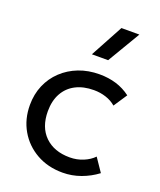

<svg xmlns="http://www.w3.org/2000/svg" viewBox="-142 -846 793 950"><g transform="rotate(20 254.0 -371.0)"><path d="M301.5 15Q224 15 164 -19Q104 -53 70 -111.8Q36 -170.5 36 -245Q36 -301.5 56.2 -349Q76.5 -396.5 113.5 -431.5Q150.5 -466.5 200.2 -485.8Q250 -505 309 -505Q357 -505 397.5 -492.5Q438 -480 472.5 -454L425.5 -383Q403 -402.5 373 -412.2Q343 -422 309.5 -422Q254.5 -422 214.2 -401.2Q174 -380.5 152 -341Q130 -301.5 130 -246Q130 -162.5 178.2 -115.2Q226.5 -68 309 -68Q347 -68 380 -81.8Q413 -95.5 434 -117.5L481.5 -47.5Q443 -18.5 397 -1.8Q351 15 301.5 15ZM238.5 -585 331.5 -757H426L324 -585Z"/></g></svg>

Font: Geologica Thin Roman Light
Style: Regular
Weight: 300
Version: Version 1.010;gftools[0.9.28]